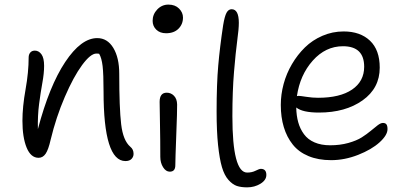

<svg xmlns="http://www.w3.org/2000/svg" viewBox="-20 -723 1742 831"><path d="M522.9 -25.9Q428.2 -25.9 428.2 -327.1Q428.2 -401.9 424.1 -437Q419.9 -472.2 409.2 -490.2Q405.3 -491.2 397 -491.2Q372.1 -491.2 335.2 -441.2Q298.3 -391.1 260.5 -303.5Q222.7 -215.8 199.2 -118.2Q189.5 -75.2 177.5 -57.6Q165.5 -40 147 -40Q113.3 -40 95.2 -84.2Q77.1 -128.4 77.1 -200.2Q77.1 -260.7 90.6 -335.9Q104 -411.1 104 -474.1Q104 -487.3 111.1 -495.6Q118.2 -503.9 130.9 -503.9Q147.9 -503.9 159.4 -488Q170.9 -472.2 170.9 -438Q170.9 -405.3 163.3 -364.3Q155.8 -323.2 149.2 -272.9Q142.6 -222.7 144 -164.1Q193.4 -351.1 262.2 -454.6Q331.1 -558.1 400.9 -558.1Q444.8 -558.1 470.5 -515.6Q496.1 -473.1 496.1 -403.8Q496.1 -255.9 504.4 -185.3Q512.7 -114.7 543.9 -87.9Q558.1 -76.7 558.1 -57.1Q558.1 -44.4 549.3 -35.2Q540.5 -25.9 522.9 -25.9Z M698.7 -579.1Q672.4 -579.1 656.5 -594.5Q640.6 -609.9 640.6 -632.8Q640.6 -661.1 660.6 -682.1Q680.7 -703.1 709 -703.1Q737.8 -703.1 754.9 -686Q772 -668.9 772 -647Q772 -618.2 752.4 -598.6Q732.9 -579.1 698.7 -579.1ZM714.8 20Q697.8 20 685.8 0.7Q673.8 -18.6 673.8 -43.9Q673.8 -118.2 672.4 -187.5Q670.9 -256.8 670.9 -282.2Q670.9 -321.8 701.7 -321.8Q720.2 -321.8 733.2 -308.3Q746.1 -294.9 746.6 -271Q747.1 -245.1 742.9 -138.2Q738.8 -31.2 738.8 -7.8Q738.8 20 714.8 20Z M1049.8 87.9Q1023.4 87.9 1005.1 81.8Q986.8 75.7 969 55.9Q951.2 36.1 940.7 0.7Q930.2 -34.7 923.8 -95Q917.5 -155.3 917.5 -240.2Q917.5 -358.9 924.6 -439.5Q931.6 -520 945.8 -613.8Q952.1 -652.3 960.4 -667.7Q968.8 -683.1 982.4 -683.1Q1013.7 -683.1 1013.7 -624Q1013.7 -598.1 1006.8 -547.6Q1000 -497.1 992.9 -412.6Q985.8 -328.1 985.8 -220.2Q985.8 23.9 1049.8 23.9Q1070.3 23.9 1086.2 15.9Q1102.1 7.8 1108.9 7.8Q1132.8 7.8 1132.8 34.2Q1132.8 56.6 1107.2 72.3Q1081.5 87.9 1049.8 87.9Z M1413.1 -29.8Q1357.4 -29.8 1315.2 -47.4Q1272.9 -64.9 1247.1 -97.4Q1221.2 -129.9 1208.3 -172.9Q1195.3 -215.8 1195.3 -269Q1195.3 -314 1207.5 -359.4Q1219.7 -404.8 1243.7 -445.6Q1267.6 -486.3 1299.8 -517.8Q1332 -549.3 1375.5 -568.1Q1418.9 -586.9 1467.3 -586.9Q1539.1 -586.9 1581.3 -546.9Q1623.5 -506.8 1623.5 -430.2Q1623.5 -341.3 1549.3 -288.6Q1475.1 -235.8 1360.4 -235.8Q1289.1 -235.8 1262.2 -257.8Q1262.7 -222.7 1270.8 -193.8Q1278.8 -165 1295.7 -142.1Q1312.5 -119.1 1341.3 -106.7Q1370.1 -94.2 1409.2 -94.2Q1451.7 -94.2 1487.5 -104.2Q1523.4 -114.3 1545.7 -128.4Q1567.9 -142.6 1584.7 -156.7Q1601.6 -170.9 1614.7 -180.9Q1627.9 -190.9 1637.2 -190.9Q1647.9 -190.9 1652.6 -184.6Q1657.2 -178.2 1657.2 -164.1Q1657.2 -138.2 1622.8 -106.9Q1588.4 -75.7 1530 -52.7Q1471.7 -29.8 1413.1 -29.8ZM1272.5 -308.1Q1278.8 -308.1 1305.4 -304Q1332 -299.8 1356.4 -299.8Q1451.7 -299.8 1503.9 -335.4Q1556.2 -371.1 1556.2 -434.1Q1556.2 -522.9 1464.4 -522.9Q1389.2 -522.9 1333.7 -460.7Q1278.3 -398.4 1265.1 -307.1Z"/></svg>

Font: Shantell Sans Irregular Bouncy
Style: Regular
Weight: 300
Designer: Stephen Nixon, Anya Danilova, Shantell Martin
Foundry: Arrow Type
Version: Version 1.006;[9816181b4]